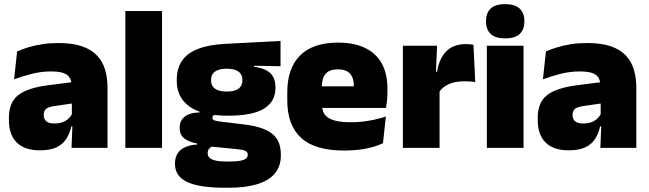

<svg xmlns="http://www.w3.org/2000/svg" viewBox="-20 -713 3129 926"><path d="M498.5 0H325L330 -126L326.5 -130.5V-283.5L325 -301.5Q325 -336 302.8 -352.2Q280.5 -368.5 227 -368.5Q178.5 -368.5 133.8 -357Q89 -345.5 48 -330.5L62.5 -465Q87.5 -476 118 -485.2Q148.5 -494.5 184.5 -500Q220.5 -505.5 261 -505.5Q329.5 -505.5 375.2 -489.8Q421 -474 448 -445.2Q475 -416.5 486.8 -377Q498.5 -337.5 498.5 -290ZM172.5 12Q98.5 12 60.8 -25.8Q23 -63.5 23 -133V-145.5Q23 -219.5 68.2 -254.5Q113.5 -289.5 213 -302L338.5 -318L349 -217L242.5 -201.5Q213.5 -197.5 202.2 -187.8Q191 -178 191 -159V-157Q191 -139.5 202.8 -128.5Q214.5 -117.5 242 -117.5Q265 -117.5 281.8 -123.8Q298.5 -130 309.8 -140.5Q321 -151 327.5 -163.5L352.5 -103.5H324Q316.5 -70 300.2 -44Q284 -18 253.5 -3Q223 12 172.5 12Z M761.5 0H584.5V-659.5H761.5Z M1080 -155Q955 -155 893.8 -199.2Q832.5 -243.5 832.5 -322V-328Q832.5 -383 857.8 -420Q883 -457 935 -477.2Q987 -497.5 1067 -501.5L1333 -515.5V-393.5L1205 -396V-391Q1240.5 -386.5 1263.5 -374.5Q1286.5 -362.5 1297.5 -342Q1308.5 -321.5 1308.5 -291.5V-288.5Q1308.5 -223.5 1253.5 -189.2Q1198.5 -155 1080 -155ZM1071 66H1087.5Q1120.5 66 1139.5 62.2Q1158.5 58.5 1166.8 51.2Q1175 44 1175 34V33Q1175 19 1161.8 13.8Q1148.5 8.5 1125.5 6.5L978.5 -8L1016 -10.5Q1005.5 -8.5 997.8 -3.8Q990 1 985.8 8.2Q981.5 15.5 981.5 25.5V26.5Q981.5 38.5 990.2 47.5Q999 56.5 1018.8 61.2Q1038.5 66 1071 66ZM1083.5 192.5H1063Q986 192.5 932.5 181Q879 169.5 851.5 144Q824 118.5 824 77V75Q824 46.5 836.5 27Q849 7.5 873 -3.2Q897 -14 930.5 -16V-21Q891 -28 868.8 -45.5Q846.5 -63 846.5 -96V-97Q846.5 -121 857.8 -137Q869 -153 890.2 -161.5Q911.5 -170 941.5 -170.5V-190L1059 -160H1027.5Q1015.5 -160 1010 -156.5Q1004.5 -153 1004.5 -146V-145.5Q1004.5 -136 1014 -132.5Q1023.5 -129 1044 -126.5L1159.5 -112.5Q1247.5 -102 1291 -69.2Q1334.5 -36.5 1334.5 33V36.5Q1334.5 89.5 1305.2 124Q1276 158.5 1220 175.5Q1164 192.5 1083.5 192.5ZM1073.5 -271.5Q1099.5 -271.5 1116 -277.8Q1132.5 -284 1140.8 -296Q1149 -308 1149 -325V-328Q1149 -345 1140.8 -357Q1132.5 -369 1116 -375.2Q1099.5 -381.5 1073.5 -381.5Q1048 -381.5 1031.2 -375.2Q1014.5 -369 1006.2 -357.2Q998 -345.5 998 -328V-325Q998 -308 1006.2 -296Q1014.5 -284 1031.2 -277.8Q1048 -271.5 1073.5 -271.5Z M1639.5 13Q1498 13 1431.8 -48.5Q1365.5 -110 1365.5 -228.5V-267Q1365.5 -384.5 1427.8 -446Q1490 -507.5 1609.5 -507.5Q1689 -507.5 1742 -481.2Q1795 -455 1821.8 -405.8Q1848.5 -356.5 1848.5 -287V-271.5Q1848.5 -251.5 1846.8 -230.8Q1845 -210 1841.5 -192.5H1683Q1685 -223 1685.8 -250Q1686.5 -277 1686.5 -298.5Q1686.5 -324.5 1678.5 -342.2Q1670.5 -360 1653.5 -369.2Q1636.5 -378.5 1609.5 -378.5Q1569 -378.5 1550.8 -357.5Q1532.5 -336.5 1532.5 -298V-253.5L1533.5 -234.5V-203.5Q1533.5 -188 1539 -173.5Q1544.5 -159 1559.2 -147.8Q1574 -136.5 1601.2 -130Q1628.5 -123.5 1672 -123.5Q1716.5 -123.5 1759 -130.8Q1801.5 -138 1841 -151L1827 -22.5Q1792.5 -5.5 1744.8 3.8Q1697 13 1639.5 13ZM1806 -192.5H1459V-296.5H1806Z M2097.5 -267.5 2046.5 -367.5H2088Q2098 -430 2132 -465.2Q2166 -500.5 2229.5 -500.5Q2239 -500.5 2247.2 -499.5Q2255.5 -498.5 2263.5 -497L2272 -317Q2262 -319 2248.2 -320Q2234.5 -321 2221.5 -321Q2174.5 -321 2143.5 -306.8Q2112.5 -292.5 2097.5 -267.5ZM2100 0H1923V-492.5H2088L2081 -329.5H2100Z M2505 0H2328V-492.5H2505ZM2416.5 -528Q2368 -528 2346 -549.8Q2324 -571.5 2324 -608.5V-612.5Q2324 -649.5 2346 -671.2Q2368 -693 2416.5 -693Q2464.5 -693 2486.8 -671.2Q2509 -649.5 2509 -612.5V-608.5Q2509 -571 2486.8 -549.5Q2464.5 -528 2416.5 -528Z M3049 0H2875.5L2880.5 -126L2877 -130.5V-283.5L2875.5 -301.5Q2875.5 -336 2853.2 -352.2Q2831 -368.5 2777.5 -368.5Q2729 -368.5 2684.2 -357Q2639.5 -345.5 2598.5 -330.5L2613 -465Q2638 -476 2668.5 -485.2Q2699 -494.5 2735 -500Q2771 -505.5 2811.5 -505.5Q2880 -505.5 2925.8 -489.8Q2971.5 -474 2998.5 -445.2Q3025.5 -416.5 3037.2 -377Q3049 -337.5 3049 -290ZM2723 12Q2649 12 2611.2 -25.8Q2573.5 -63.5 2573.5 -133V-145.5Q2573.5 -219.5 2618.8 -254.5Q2664 -289.5 2763.5 -302L2889 -318L2899.5 -217L2793 -201.5Q2764 -197.5 2752.8 -187.8Q2741.5 -178 2741.5 -159V-157Q2741.5 -139.5 2753.2 -128.5Q2765 -117.5 2792.5 -117.5Q2815.5 -117.5 2832.2 -123.8Q2849 -130 2860.2 -140.5Q2871.5 -151 2878 -163.5L2903 -103.5H2874.5Q2867 -70 2850.8 -44Q2834.5 -18 2804 -3Q2773.5 12 2723 12Z"/></svg>

Font: Anek Devanagari ExtraBold
Style: Regular
Weight: 800
Designer: Kailash Malviya (Devanagari) & Yesha Goshar (Latin)
Foundry: Ek Type
Version: Version 1.003